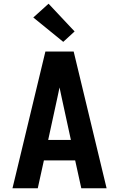

<svg xmlns="http://www.w3.org/2000/svg" viewBox="-20 -1012 640 1032"><path d="M47 0 64 -70 165 -490 224 -735H376L553 0H417L384 -150H216L183 0ZM361 -260 311 -490Q308 -503 305.5 -516Q303 -529 300 -542Q297 -529 294.5 -516Q292 -503 289 -490L239 -260ZM320 -787 159 -918 241 -992 381 -843Z"/></svg>

Font: Iosevka Custom XBdEx
Style: Regular
Weight: 800
Width: 7
Monospace: yes
Designer: Belleve Invis
Foundry: Belleve Invis
Version: Version 11.2.4; ttfautohint (v1.8.4)